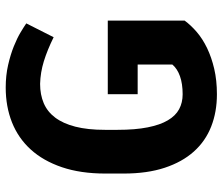

<svg xmlns="http://www.w3.org/2000/svg" viewBox="-73 -688 771 665"><g transform="rotate(-90 312.5 -355.5)"><path d="M573.7 -101.6Q557.6 -79.6 533.9 -59.3Q510.3 -39.1 478.3 -23.7Q446.3 -8.3 406.5 1Q366.7 10.3 318.4 10.3Q257.3 10.3 206.8 -9.5Q156.2 -29.3 120.1 -69.6Q84 -109.9 64 -170.4Q43.9 -231 43.9 -313V-376Q43.9 -461.9 65.9 -526.6Q87.9 -591.3 127.2 -634.5Q166.5 -677.7 221.2 -699.5Q275.9 -721.2 341.8 -721.2Q383.8 -721.2 419.9 -712.9Q456.1 -704.6 484.6 -693.1Q513.2 -681.6 533.4 -669.4Q553.7 -657.2 564 -649.9L516.1 -555.2Q471.7 -577.1 432.9 -589.1Q394 -601.1 354.5 -602.1Q317.4 -602.1 287.8 -589.6Q258.3 -577.1 237.8 -550Q217.3 -522.9 206.3 -480.2Q195.3 -437.5 195.3 -377V-334.5Q195.3 -272.5 203.9 -229.5Q212.4 -186.5 228.3 -159.7Q244.1 -132.8 266.8 -120.6Q289.6 -108.4 318.4 -108.4Q355 -108.4 381.1 -117.7Q407.2 -127 421.4 -144V-264.2H318.8V-367.7H573.7Z"/></g></svg>

Font: Ufes Sans ExtraBold
Style: Regular
Weight: 800
Designer: Ricardo Esteves & Filipe Motta
Foundry: ProDesignUfes - Ricardo Esteves, Filipe Motta (This is a derivative work, based on Roboto family, by Christian Robertson
Version: Version 2.0